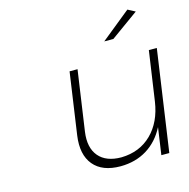

<svg xmlns="http://www.w3.org/2000/svg" viewBox="-108 -848 940 955"><g transform="rotate(-15 361.5 -371.0)"><path d="M228 -203.1 273.9 -521H314.9L270 -210.9Q258.8 -130.9 296.6 -85.9Q334.5 -41 413.1 -41Q507.3 -43 568.6 -103.3Q629.9 -163.6 645 -266.1L682.1 -521H723.1L647.9 0H606.9L627 -139.2Q592.3 -71.8 533.7 -35.6Q475.1 0.5 397.9 1Q303.7 1 259 -53Q214.4 -106.9 228 -203.1ZM479 -620.1 630.9 -743.2 668.9 -723.1 525.9 -620.1Z"/></g></svg>

Font: Trueno UltraLight
Style: Italic
Weight: 250
Designer: Julieta Ulanovsky
Foundry: Julieta Ulanovsky
Version: Version 3.001b | FøM Fix